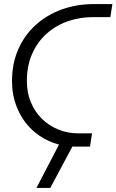

<svg xmlns="http://www.w3.org/2000/svg" viewBox="-20 -720 572 943"><path d="M354 0Q284 0 226 -25Q168 -50 126.5 -93.5Q85 -137 62 -195.5Q39 -254 39 -321Q39 -408 69.5 -477.5Q100 -547 155 -597Q210 -647 283 -673.5Q356 -700 442 -700H532L522 -636H436Q373 -636 314.5 -616Q256 -596 210.5 -556Q165 -516 138.5 -457Q112 -398 112 -321Q112 -265 131.5 -218Q151 -171 185.5 -137Q220 -103 266 -84Q312 -65 366 -65H432L422 0ZM159 203 274 -18H345L227 203Z"/></svg>

Font: MuseoModerno Thin Light
Style: Italic
Weight: 300
Italic angle: -9°
Version: Version 1.003